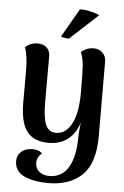

<svg xmlns="http://www.w3.org/2000/svg" viewBox="-62 -778 680 1049"><g transform="rotate(5 277.5 -253.5)"><path d="M496 -52Q496 96 428.5 161.5Q361 227 243 227Q162 227 110 202.5Q58 178 58 121Q58 90 81 70Q104 50 141 50Q180 50 195 70Q182 79 175 93Q168 107 168 120Q168 151 189 169.5Q210 188 245 188Q314 188 349.5 129Q385 70 385 -37Q385 -65 392 -117Q349 8 224 8Q146 8 108 -39.5Q70 -87 69 -196V-378Q69 -453 52 -502Q82 -528 120 -528Q150 -528 169 -511Q188 -494 188 -465V-214Q188 -128 204 -89Q220 -50 263 -50Q314 -50 346 -108.5Q378 -167 378 -280Q378 -392 375 -429.5Q372 -467 359 -502Q388 -528 427 -528Q456 -528 475.5 -509.5Q495 -491 495 -460ZM287 -569Q275 -569 261.5 -571.5Q248 -574 243 -577L333 -733Q354 -736 392.5 -727Q431 -718 440 -710Z"/></g></svg>

Font: Arima Madurai ExtraBold
Style: Regular
Weight: 800
Designer: Joana Correia and Natanael Gama
Foundry: NDISCOVER
Version: Version 1.020